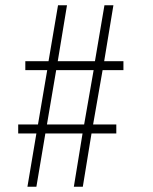

<svg xmlns="http://www.w3.org/2000/svg" viewBox="-20 -708 581 728"><path d="M84 0 118 -202H49V-236H124L159 -442H76V-476H164L200 -688H234L199 -476H340L376 -688H410L375 -476H448V-442H369L333 -236H421V-202H327L294 0H260L293 -202H152L118 0ZM158 -236H299L335 -442H193Z"/></svg>

Font: Saira Thin Condensed
Style: Regular
Weight: 100
Width: 3
Version: Version 1.101